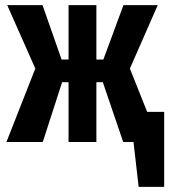

<svg xmlns="http://www.w3.org/2000/svg" viewBox="-20 -551 657 745"><path d="M617 -117V174H518L498 0H458L379 -232H354V0H246V-232H221L146 0H5L117 -285L8 -531H145L219 -320H246V-531H354V-320H381L459 -531H592L484 -285L551 -117Z"/></svg>

Font: Fira Mono
Style: Bold
Weight: 700
Monospace: yes
Designer: Carrois Corporate & Edenspiekermann AG
Foundry: Carrois Corporate GbR & Edenspiekermann AG
Version: Version 3.206